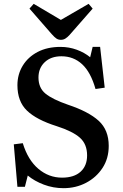

<svg xmlns="http://www.w3.org/2000/svg" viewBox="-20 -969 640 1003"><path d="M312 14Q258 14 209 -4.5Q160 -23 125 -52L110 7H71L52 -215L99 -221Q126 -133 180.5 -87Q235 -41 304 -41Q367 -41 401 -72Q435 -103 435 -157Q435 -216 397.5 -249.5Q360 -283 276 -310Q171 -343 121 -391Q71 -439 71 -524Q71 -580 98.5 -625.5Q126 -671 176.5 -697.5Q227 -724 296 -724Q341 -724 381.5 -709Q422 -694 451 -670L464 -724H503L527 -511L479 -504Q454 -592 409 -633.5Q364 -675 301 -675Q246 -675 213.5 -644Q181 -613 181 -564Q181 -510 217.5 -480Q254 -450 335 -422Q443 -386 495.5 -338Q548 -290 548 -207Q548 -141 515.5 -91.5Q483 -42 429.5 -14Q376 14 312 14ZM298 -761Q285 -761 275 -767.5Q265 -774 250 -791L134 -924L156 -949L298 -865L443 -949L464 -924L343 -786Q332 -774 321.5 -767.5Q311 -761 298 -761Z"/></svg>

Font: Literata 36pt Medium
Style: Regular
Weight: 500
Designer: Latin by Veronika Burian and Jose Scaglione. Greek by Irene Vlachou. Cyrillic by Vera Evstafieva.
Foundry: TypeTogether
Version: Version 3.002